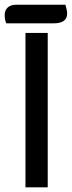

<svg xmlns="http://www.w3.org/2000/svg" viewBox="-42 -801 307 821"><path d="M237.8 -780.8Q245.1 -756.3 245.1 -743.2Q245.1 -701.2 187 -701.2H-15.1Q-22 -716.8 -22 -735.8Q-22 -757.3 -9 -769Q3.9 -780.8 27.8 -780.8ZM162.1 0H66.9V-660.2H162.1Z"/></svg>

Font: Sansita Light
Style: Regular
Weight: 300
Designer: Pablo Cosgaya
Foundry: Omnibus-Type
Version: Version 1.006;hotconv 1.0.109;makeotfexe 2.5.65596